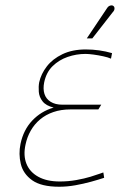

<svg xmlns="http://www.w3.org/2000/svg" viewBox="-20 -699 455 730"><path d="M402 -476 406 -497Q382 -504 357 -507.5Q332 -511 306 -511Q255 -511 217.5 -493Q180 -475 158 -446.5Q136 -418 129 -386Q126 -370 127.5 -350Q129 -330 142 -313.5Q155 -297 184 -290Q136 -276 102.5 -240.5Q69 -205 58 -152Q50 -114 59 -76Q68 -38 102.5 -13.5Q137 11 205 11Q235 11 266 5.5Q297 0 326 -8Q355 -16 376 -23L373 -43Q374 -44 360.5 -39Q347 -34 324 -27Q301 -20 270.5 -14.5Q240 -9 207 -9Q158 -9 125.5 -27Q93 -45 80.5 -76.5Q68 -108 77 -149Q83 -178 97 -202.5Q111 -227 132.5 -245Q154 -263 183 -273Q212 -283 248 -283H354L365 -301H217Q190 -301 172.5 -312Q155 -323 149 -342Q143 -361 148 -386Q156 -424 180 -447.5Q204 -471 237 -482.5Q270 -494 305 -494Q317 -494 335.5 -491.5Q354 -489 372.5 -485Q391 -481 402 -476ZM409 -653Q413 -657 414.5 -661.5Q416 -666 415 -670.5Q414 -675 410 -677Q407 -679 402.5 -678.5Q398 -678 394 -675.5Q390 -673 387 -668L310 -553H331Z"/></svg>

Font: Advent Pro Thin
Style: Italic
Weight: 250
Italic angle: -12°
Version: Version 3.000